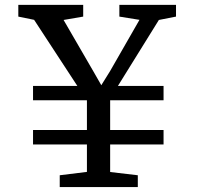

<svg xmlns="http://www.w3.org/2000/svg" viewBox="-20 -763 802 783"><path d="M114.7 -354V-412.6H295.4L119.1 -682.1L54.7 -695.3V-743.2H319.3V-695.3L239.3 -681.6L361.8 -470.2L393.1 -415.5L428.7 -472.7L548.8 -682.1L466.8 -695.3V-743.2H697.8V-695.3L627.9 -681.6L460.9 -412.6H647V-354H429.2V-232.9H647V-173.8H429.2V-61.5L542 -48.3V0H223.6V-48.3L334.5 -62V-173.8H114.7V-232.9H334.5V-353L334 -354Z"/></svg>

Font: HaufeMerriweather
Style: Regular
Weight: 400
Designer: Eben Sorkin ( eben@eyebytes.com )
Foundry: Eben Sorkin
Version: Version 1.56